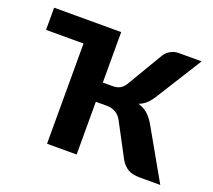

<svg xmlns="http://www.w3.org/2000/svg" viewBox="-94 -635 839 756"><g transform="rotate(20 326.0 -256.5)"><path d="M644 0H558.5Q526 0 508 -11Q490 -22 477.5 -42.5L402 -184.5Q392 -203 376.2 -212Q360.5 -221 339.5 -221H293.5V0H169.5V-420H12.5V-513H293.5V-301.5H333Q354 -301.5 366.8 -309.2Q379.5 -317 388.5 -333L476 -480.5Q485 -495 500.5 -504Q516 -513 533.5 -513H630.5L511 -322.5Q498.5 -302.5 485.5 -290.2Q472.5 -278 454 -271Q479 -263.5 495 -248.8Q511 -234 524 -211.5Z"/></g></svg>

Font: Lato 2
Style: Bold
Weight: 700
Designer: Lukasz Dziedzic with Adam Twardoch and Botio Nikoltchev
Foundry: tyPoland Lukasz Dziedzic
Version: Version 2.015; 2015-08-06; http://www.latofonts.com/